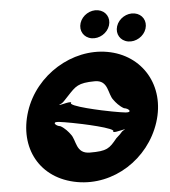

<svg xmlns="http://www.w3.org/2000/svg" viewBox="-69 -1164 1098 1241"><g transform="rotate(5 480.5 -544.0)"><path d="M516 -1103C465 -1103 418 -1062 411 -1011C404 -960 439 -919 490 -919C541 -919 588 -960 595 -1011C602 -1062 567 -1103 516 -1103ZM753 -1103C702 -1103 655 -1062 648 -1011C641 -960 676 -919 727 -919C778 -919 825 -960 832 -1011C839 -1062 804 -1103 753 -1103ZM662 -459C611 -459 366 -467 396 -494C382 -503 306 -457 320 -475C330 -484 290 -445 320 -472C346 -492 336 -481 371 -534C415 -601 427 -624 535 -644C624 -660 625 -568 666 -534C680 -520 708 -497 738 -487C754 -487 767 -484 775 -475C783 -457 737 -459 662 -459ZM414 -363C465 -363 710 -355 681 -329C695 -320 770 -365 757 -348C748 -339 784 -376 755 -350C729 -331 746 -337 706 -289C667 -219 654 -201 544 -182C452 -166 451 -255 410 -289C397 -302 369 -325 340 -335C323 -335 309 -339 302 -348C293 -365 340 -363 414 -363ZM123 -413C89 -172 235 15 479 15C716 15 920 -172 954 -413C988 -654 828 -840 599 -840C372 -840 157 -654 123 -413Z"/></g></svg>

Font: Hussar Przerywany
Style: Obl
Weight: 400
Foundry: Cannot Into Space Fonts
Version: Version 0.982